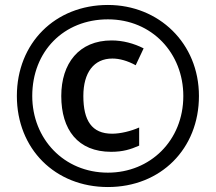

<svg xmlns="http://www.w3.org/2000/svg" viewBox="-20 -744 871 774"><path d="M415 10C628 10 782 -144 782 -357C782 -570 620 -724 415 -724C202 -724 48 -570 48 -357C48 -144 202 10 415 10ZM415 -48C237 -48 110 -185 110 -357C110 -537 237 -666 415 -666C593 -666 719 -529 719 -357C719 -177 585 -48 415 -48ZM428 -132C476 -132 507 -142 541 -157V-230C507 -215 465 -205 432 -205C350 -205 316 -258 316 -357C316 -451 358 -508 433 -508C462 -508 494 -499 527 -481L559 -549C520 -569 475 -581 430 -581C298 -581 227 -488 227 -357C227 -221 294 -132 428 -132Z"/></svg>

Font: Noto Sans Lao UI Med
Style: Regular
Weight: 500
Designer: Monotype Design Team
Foundry: Monotype Imaging Inc.
Version: Version 2.000